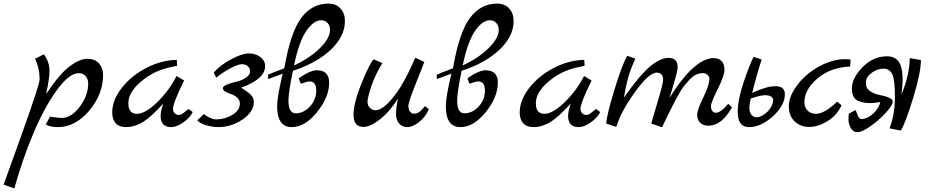

<svg xmlns="http://www.w3.org/2000/svg" viewBox="-88 -709 5204 1071"><path d="M487 -291Q487 -183 409.5 -91.5Q332 0 235 0Q192 0 167 -15L191 -58Q244 -51 256 -51Q310 -51 357 -114Q404 -177 404 -243Q404 -268 389.5 -284.5Q375 -301 352 -301Q297 -301 227.5 -204Q158 -107 97.5 36.5Q37 180 -8 342L-68 321Q-66 315 -30.5 217.5Q5 120 39 24Q133 -240 133 -265Q133 -329 107 -381L157 -406Q188 -363 188 -315.5Q188 -268 169 -184Q245 -298 301 -339.5Q357 -381 399 -381Q441 -381 464 -355.5Q487 -330 487 -291Z M964 -101 987 -84Q973 -54 935.5 -27Q898 0 867 0Q808 0 808 -62Q808 -91 823 -131L786 -93Q732 -38 692.5 -19Q653 0 615 0Q577 0 557.5 -21.5Q538 -43 538 -81Q538 -151 592 -219.5Q646 -288 730 -331Q814 -374 898 -375L900 -342L858 -333Q767 -313 697.5 -253Q628 -193 628 -133.5Q628 -74 676 -74Q721 -74 787 -137Q853 -200 897 -285L939 -260Q877 -135 877 -101Q877 -87 886.5 -77.5Q896 -68 905.5 -68Q915 -68 918 -69Q921 -70 924 -71.5Q927 -73 931.5 -76Q936 -79 939.5 -82Q943 -85 951 -91Q959 -97 964 -101Z M1391 -341Q1391 -268 1257 -220Q1293 -198 1310.5 -180.5Q1328 -163 1328 -141Q1328 -85 1265 -42.5Q1202 0 1130 0Q1095 0 1060 -11Q1025 -22 1012 -38L1050 -73Q1062 -61 1082.5 -52Q1103 -43 1117 -43Q1167 -43 1208.5 -68.5Q1250 -94 1250 -131Q1250 -151 1235 -164.5Q1220 -178 1202.5 -183.5Q1185 -189 1170 -197.5Q1155 -206 1155 -217Q1155 -228 1178.5 -237.5Q1202 -247 1231 -253.5Q1260 -260 1283.5 -275.5Q1307 -291 1307 -310Q1307 -329 1294 -340Q1281 -351 1261.5 -351Q1242 -351 1201 -330Q1160 -309 1118 -276L1104 -304Q1140 -346 1201.5 -378.5Q1263 -411 1300.5 -411Q1338 -411 1364.5 -390.5Q1391 -370 1391 -341Z M1546 -314Q1522 -200 1521 -148Q1521 -77 1562 -77Q1606 -77 1641 -115Q1676 -153 1676 -204Q1676 -255 1638 -255Q1627 -255 1590 -242L1578 -272Q1642 -317 1679 -317Q1748 -317 1748 -248Q1748 -167 1680.5 -83.5Q1613 0 1539 0Q1458 0 1458 -116Q1458 -171 1489 -298L1408 -268L1407 -292Q1417 -298 1498 -328Q1532 -528 1592 -608.5Q1652 -689 1744 -689Q1786 -689 1811 -662Q1836 -635 1836 -592Q1836 -506 1757 -431.5Q1678 -357 1546 -314ZM1552 -344Q1639 -384 1696 -440Q1753 -496 1753 -542Q1753 -566 1739 -581Q1725 -596 1704 -596Q1662 -596 1621 -537Q1580 -478 1552 -344Z M2283 -117 2304 -100Q2287 -58 2250.5 -29Q2214 0 2184.5 0Q2155 0 2138 -20.5Q2121 -41 2121 -74Q2121 -107 2132 -159Q2085 -85 2031 -43Q1977 -1 1940 -1Q1884 -1 1884 -68Q1884 -135 1930.5 -248.5Q1977 -362 1997 -378L2045 -357Q2004 -291 1983 -227Q1962 -163 1962 -141.5Q1962 -120 1975.5 -107Q1989 -94 2007 -94Q2047 -94 2106.5 -167.5Q2166 -241 2228 -387L2279 -364Q2277 -356 2233.5 -248Q2190 -140 2190 -118.5Q2190 -97 2199.5 -86Q2209 -75 2218.5 -75Q2228 -75 2233 -76Q2238 -77 2243 -80Q2248 -83 2251.5 -85Q2255 -87 2260 -92L2267 -100Q2270 -102 2275.5 -108.5Q2281 -115 2283 -117Z M2487 -314Q2463 -200 2462 -148Q2462 -77 2503 -77Q2547 -77 2582 -115Q2617 -153 2617 -204Q2617 -255 2579 -255Q2568 -255 2531 -242L2519 -272Q2583 -317 2620 -317Q2689 -317 2689 -248Q2689 -167 2621.5 -83.5Q2554 0 2480 0Q2399 0 2399 -116Q2399 -171 2430 -298L2349 -268L2348 -292Q2358 -298 2439 -328Q2473 -528 2533 -608.5Q2593 -689 2685 -689Q2727 -689 2752 -662Q2777 -635 2777 -592Q2777 -506 2698 -431.5Q2619 -357 2487 -314ZM2493 -344Q2580 -384 2637 -440Q2694 -496 2694 -542Q2694 -566 2680 -581Q2666 -596 2645 -596Q2603 -596 2562 -537Q2521 -478 2493 -344Z M3237 -101 3260 -84Q3246 -54 3208.5 -27Q3171 0 3140 0Q3081 0 3081 -62Q3081 -91 3096 -131L3059 -93Q3005 -38 2965.5 -19Q2926 0 2888 0Q2850 0 2830.5 -21.5Q2811 -43 2811 -81Q2811 -151 2865 -219.5Q2919 -288 3003 -331Q3087 -374 3171 -375L3173 -342L3131 -333Q3040 -313 2970.5 -253Q2901 -193 2901 -133.5Q2901 -74 2949 -74Q2994 -74 3060 -137Q3126 -200 3170 -285L3212 -260Q3150 -135 3150 -101Q3150 -87 3159.5 -77.5Q3169 -68 3178.5 -68Q3188 -68 3191 -69Q3194 -70 3197 -71.5Q3200 -73 3204.5 -76Q3209 -79 3212.5 -82Q3216 -85 3224 -91Q3232 -97 3237 -101Z M3974 -130 3995 -110Q3938 -8 3864 -8Q3834 -8 3817.5 -24.5Q3801 -41 3801 -68.5Q3801 -96 3834 -163Q3867 -230 3869 -265Q3870 -281 3859.5 -291Q3849 -301 3831 -301Q3813 -301 3794.5 -292.5Q3776 -284 3758.5 -265Q3741 -246 3726.5 -228Q3712 -210 3694.5 -177Q3677 -144 3665 -122Q3644 -81 3605 1L3545 -20Q3545 -23 3578 -133Q3611 -243 3611 -264Q3611 -285 3601 -294.5Q3591 -304 3576 -304Q3531 -304 3451.5 -192Q3372 -80 3350 -1L3293 -20Q3298 -73 3340 -210.5Q3382 -348 3411 -398L3456 -382Q3425 -313 3413 -265.5Q3401 -218 3392 -164Q3478 -287 3536 -336.5Q3594 -386 3641 -386Q3692 -386 3692 -335Q3692 -315 3674.5 -256Q3657 -197 3647 -163Q3785 -385 3894 -385Q3921 -385 3937 -368.5Q3953 -352 3953 -319.5Q3953 -287 3915.5 -212Q3878 -137 3878 -117.5Q3878 -98 3886 -89Q3894 -80 3906 -80Q3932 -80 3974 -130Z M4235 -228Q4290 -230 4290 -183Q4290 -121 4223.5 -60.5Q4157 0 4090 0Q4027 0 4027 -85Q4027 -152 4060.5 -251.5Q4094 -351 4116 -392L4161 -377Q4135 -301 4108 -191Q4188 -228 4235 -228ZM4219 -125Q4225 -138 4225 -151Q4222 -178 4178 -178Q4157 -178 4100 -160Q4092 -130 4092 -106.5Q4092 -83 4103.5 -69Q4115 -55 4134.5 -55Q4154 -55 4181 -75.5Q4208 -96 4219 -125Z M4582 -142 4606 -122Q4582 -67 4529 -34Q4476 -1 4426.5 -1Q4377 -1 4344.5 -32Q4312 -63 4312 -117Q4312 -171 4359 -234Q4406 -297 4480.5 -338Q4555 -379 4627 -379Q4637 -379 4657 -377L4654 -338Q4544 -333 4471.5 -271Q4399 -209 4399 -139Q4399 -110 4417 -92Q4435 -74 4464 -74Q4510 -74 4582 -142Z M4647 -75 4684 -95Q4687 -91 4692 -77Q4702 -45 4718 -45Q4753 -47 4784.5 -77Q4816 -107 4822 -140Q4790 -134 4770 -134Q4750 -134 4733.5 -136.5Q4717 -139 4700 -146Q4664 -160 4664 -216.5Q4664 -273 4723 -334Q4782 -395 4861 -395Q4903 -395 4925 -365Q4947 -335 4947 -260Q4947 -234 4940 -181Q4985 -288 4987 -385L5049 -374Q5049 -304 5005.5 -162Q4962 -20 4937 19L4874 7Q4904 -71 4904 -167Q4904 -263 4890 -293Q4875 -326 4840.5 -326Q4806 -326 4774.5 -303Q4743 -280 4742 -249Q4741 -218 4764.5 -201.5Q4788 -185 4816 -180Q4892 -165 4892 -142Q4892 -123 4855 -82Q4818 -41 4769.5 -6.5Q4721 28 4695.5 28Q4670 28 4657.5 4.5Q4645 -19 4645 -39Q4645 -59 4647 -75Z"/></svg>

Font: Marck Script
Style: Regular
Weight: 400
Designer: Denis Masharov, Marck Fogel
Foundry: Denis Masharov
Version: Version 1.002